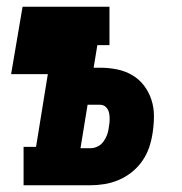

<svg xmlns="http://www.w3.org/2000/svg" viewBox="-20 -550 540 570"><path d="M50 0V-114H87L122 -330H13L47 -530H305V-416H269L258 -349H277Q303 -349 327.5 -344Q352 -339 372.5 -327Q393 -315 407.5 -296Q422 -277 429.5 -254Q437 -231 437 -205.5Q437 -180 433 -155Q430 -134 423 -113Q416 -92 403 -73Q390 -54 372 -39.5Q354 -25 333 -16Q312 -7 290.5 -3.5Q269 0 248 0ZM219 -110H248Q259 -110 269.5 -115Q280 -120 287 -129.5Q294 -139 298 -150Q302 -161 303 -172Q305 -182 305.5 -193Q306 -204 304 -214Q302 -224 295 -231.5Q288 -239 277 -239H240Z"/></svg>

Font: Iosevka Slab Heavy Oblique
Style: Regular
Weight: 900
Italic angle: -9°
Monospace: yes
Designer: Belleve Invis
Foundry: Belleve Invis
Version: Version 11.1.1; ttfautohint (v1.8.3)